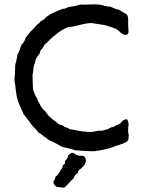

<svg xmlns="http://www.w3.org/2000/svg" viewBox="-20 -689 666 884"><path d="M570 -44C573 -51 571 -61 573 -68C571 -71 572 -77 570 -80C570 -92 570 -104 572 -113C573 -120 570 -123 570 -129C567 -132 569 -140 562 -140C543 -139 540 -122 526 -116C516 -114 510 -108 501 -104C488 -104 482 -96 473 -93C466 -93 461 -89 454 -88C445 -86 434 -88 425 -86C418 -85 413 -82 406 -82C399 -81 391 -81 383 -82C353 -83 327 -91 302 -94C295 -99 286 -102 277 -105C272 -112 261 -114 252 -116C245 -123 237 -130 228 -135C219 -140 214 -149 205 -154C200 -163 193 -168 189 -176C176 -186 167 -199 160 -216C157 -222 152 -228 151 -236C142 -247 138 -263 132 -277C131 -299 130 -321 130 -345C133 -357 134 -371 135 -384C139 -395 143 -405 145 -417C150 -424 154 -433 159 -438C162 -441 162 -442 164 -446C165 -450 165 -455 168 -458C174 -466 181 -472 184 -482C202 -496 215 -515 235 -528C252 -543 271 -556 294 -564C333 -567 360 -582 402 -583C422 -579 442 -577 460 -574C479 -569 496 -563 514 -556C531 -548 540 -525 564 -529C576 -536 571 -555 570 -570C570 -588 572 -608 566 -619C561 -627 553 -628 547 -632L528 -644C512 -647 500 -653 487 -659C470 -657 454 -666 436 -668C407 -671 377 -666 348 -668C331 -661 312 -660 294 -656L277 -649C274 -648 271 -649 268 -648C259 -645 247 -640 241 -637L212 -624C202 -615 190 -612 183 -600L167 -591C162 -584 156 -578 149 -574C144 -567 137 -561 132 -555C119 -544 110 -529 99 -517C95 -504 89 -492 80 -484C78 -479 72 -470 72 -460C67 -455 67 -445 61 -440C59 -422 54 -406 50 -389C50 -377 49 -365 49 -353C48 -340 46 -328 47 -317C47 -311 49 -305 50 -299L52 -280C54 -262 57 -242 61 -230C62 -229 62 -226 63 -224C70 -202 81 -183 88 -164C97 -153 106 -142 113 -132C116 -128 121 -125 121 -120C132 -105 147 -94 157 -79C166 -74 175 -69 181 -61C192 -58 196 -48 206 -44C225 -34 246 -26 263 -14C286 -9 307 -3 328 3C356 5 386 8 416 7C434 5 453 1 469 -3C488 -7 504 -13 518 -19C526 -20 531 -22 537 -25C551 -29 563 -34 570 -44ZM343 94C348 93 374 69 371 64C381 52 374 30 360 28C350 29 343 28 335 26C327 22 322 16 313 14C304 16 300 22 294 26C293 38 286 45 280 52C277 57 279 57 280 63C277 67 271 69 269 74C270 79 266 80 267 85C254 96 252 117 235 124C236 139 225 140 226 152C226 158 235 168 239 170C243 172 250 172 256 173C263 174 270 175 276 175C292 162 303 145 319 132C321 120 330 114 338 107C339 102 341 98 343 94Z"/></svg>

Font: FuturaRener
Style: Regular
Weight: 400
Designer: BSozoo
Foundry: BSozoo
Version: Version 1.0